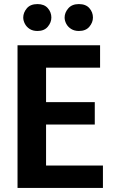

<svg xmlns="http://www.w3.org/2000/svg" viewBox="-20 -922 570 942"><path d="M66 -700H471V-590H206V-421H445V-311H206V-110H485V0H66ZM94 -836Q94 -860 111.5 -881Q129 -902 164 -902Q197 -902 214.5 -882Q232 -862 232 -836Q232 -812 214.5 -791Q197 -770 164 -770Q141 -770 125.5 -780Q110 -790 102 -805.5Q94 -821 94 -836ZM297 -836Q297 -860 315 -881Q333 -902 367 -902Q401 -902 418.5 -882Q436 -862 436 -836Q436 -812 418.5 -791Q401 -770 367 -770Q345 -770 329 -780Q313 -790 305 -805.5Q297 -821 297 -836Z"/></svg>

Font: Moderustic SemiBold
Style: Regular
Weight: 600
Designer: Tural Alisoy
Foundry: TAFT Foundry
Version: Version 2.120